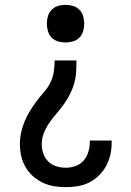

<svg xmlns="http://www.w3.org/2000/svg" viewBox="-20 -548 540 791"><path d="M250 -373Q234 -373 219 -377.5Q204 -382 193 -393Q182 -404 177.5 -419.5Q173 -435 173 -451Q173 -466 177.5 -481.5Q182 -497 193 -508Q204 -519 219 -523.5Q234 -528 250 -528Q266 -528 281 -523.5Q296 -519 307 -508Q318 -497 322.5 -481.5Q327 -466 327 -451Q327 -435 322.5 -419.5Q318 -404 307 -393Q296 -382 281 -377.5Q266 -373 250 -373ZM251 223Q227 223 202.5 219Q178 215 156 204.5Q134 194 115.5 177.5Q97 161 85 140Q73 119 67.5 95Q62 71 62 46Q62 22 67 -1.5Q72 -25 81 -47Q90 -69 102.5 -89.5Q115 -110 129.5 -129.5Q144 -149 160 -167Q176 -185 187 -206.5Q198 -228 201.5 -252Q205 -276 205 -299H295Q295 -275 293.5 -251Q292 -227 285.5 -204Q279 -181 268 -159.5Q257 -138 243 -118.5Q229 -99 213 -80.5Q197 -62 183.5 -42.5Q170 -23 161 -0.5Q152 22 152 46Q152 66 158.5 85Q165 104 179 117.5Q193 131 212 137Q231 143 251 143Q272 143 291.5 136Q311 129 324.5 113.5Q338 98 344 77.5Q350 57 350 37V31H440V41Q440 66 434.5 90Q429 114 417 136Q405 158 387 175.5Q369 193 347 204Q325 215 300.5 219Q276 223 251 223Z"/></svg>

Font: Iosevka Bendy Medium
Style: Regular
Weight: 500
Monospace: yes
Designer: Belleve Invis
Foundry: Belleve Invis
Version: Version 30.1.2